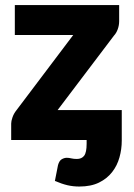

<svg xmlns="http://www.w3.org/2000/svg" viewBox="-20 -538 514 738"><path d="M448 3Q448 35.5 439.2 67Q430.5 98.5 411 123.5Q391.5 148.5 360.5 163.8Q329.5 179 285 179Q261 179 239.5 174Q218 169 191 157.5L203 96.5Q208 79 217.8 73.8Q227.5 68.5 236.5 68.5Q245 68.5 254.2 70.8Q263.5 73 275.5 73Q294 73 303.5 60.5Q313 48 313 14.5V0H23V-63Q23 -72.5 28 -87Q33 -101.5 43 -114L261.5 -403.5H37V-518.5H438V-456.5Q438 -440.5 432.5 -425.5Q427 -410.5 418 -401L201.5 -115H448Z"/></svg>

Font: Lato 2
Style: Regular
Weight: 900
Designer: Lukasz Dziedzic with Adam Twardoch and Botio Nikoltchev
Foundry: tyPoland Lukasz Dziedzic
Version: Version 2.015; 2015-08-06; http://www.latofonts.com/